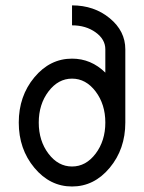

<svg xmlns="http://www.w3.org/2000/svg" viewBox="-20 -674 528 704"><path d="M244.1 -63.5Q294.9 -63.5 330.6 -110.6Q366.2 -157.7 366.2 -224.6Q366.2 -291.5 330.6 -338.6Q294.9 -385.7 244.1 -385.7Q193.4 -385.7 157.7 -338.6Q122.1 -291.5 122.1 -224.6Q122.1 -157.7 157.7 -110.6Q193.4 -63.5 244.1 -63.5ZM244.1 9.8Q163.1 9.8 106 -58.8Q48.8 -127.4 48.8 -224.6Q48.8 -321.8 106 -390.4Q163.1 -459 244.1 -459Q314 -459 366.2 -407.7V-493.2Q366.2 -529.8 330.6 -555.4Q294.9 -581.1 244.1 -581.1V-654.3Q325.2 -654.3 382.3 -607.2Q439.5 -560.1 439.5 -493.2V-224.6Q439.5 -127.4 382.3 -58.8Q325.2 9.8 244.1 9.8Z"/></svg>

Font: Catrinity
Style: Regular
Weight: 400
Designer: Alexander Lange
Foundry: High-Logic / Made with FontCreator
Version: Version 2.090;May 20, 2024;FontCreator 15.0.0.2974 64-bit